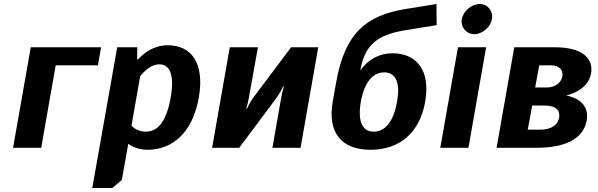

<svg xmlns="http://www.w3.org/2000/svg" viewBox="-20 -735 2975 955"><path d="M483 -500H133L45 0H185L257 -410H467Z M677 -355C677 -355 718 -415 773 -415C818 -415 851 -375 829 -250C806 -120 759 -80 704 -80C659 -80 634 -110 634 -110ZM439 200H539L586 160L618 -20C618 -20 653 10 713 10C838 10 938 -75 969 -250C999 -425 929 -510 814 -510C724 -510 667 -440 667 -440H662L663 -500H563Z M1428 -500 1244 -255C1222 -226 1209 -195 1209 -195H1205C1205 -195 1214 -225 1219 -255L1263 -500H1123L1035 0H1170L1353 -245C1375 -274 1388 -305 1388 -305H1392C1392 -305 1383 -275 1378 -245L1335 0H1475L1563 -500Z M2152 -610 2151 -715 1996 -690C1801 -658 1695 -570 1652 -325L1635 -230C1608 -75 1678 10 1823 10C1968 10 2068 -75 2095 -230C2122 -385 2052 -470 1932 -470C1867 -470 1812 -440 1772 -385C1794 -510 1854 -562 1998 -585ZM1891 -375C1941 -375 1974 -335 1955 -230C1936 -120 1889 -80 1839 -80C1789 -80 1756 -120 1775 -230C1794 -335 1841 -375 1891 -375Z M2258 -500 2170 0H2310L2398 -500ZM2366 -715C2326 -715 2284 -680 2277 -640C2270 -600 2299 -565 2339 -565C2379 -565 2420 -600 2427 -640C2434 -680 2406 -715 2366 -715Z M2795 -260C2795 -260 2904 -280 2920 -370C2932 -440 2883 -500 2738 -500H2538L2450 0H2650C2815 0 2885 -60 2898 -135C2918 -245 2795 -260 2795 -260ZM2722 -410C2762 -410 2783 -386 2777 -355C2772 -325 2742 -300 2702 -300H2642L2662 -410ZM2687 -210C2747 -210 2767 -185 2761 -150C2755 -115 2725 -90 2665 -90H2605L2627 -210Z"/></svg>

Font: Scada
Style: Bold Italic
Weight: 700
Designer: Jovanny Lemonad
Foundry: Jovanny Lemonad
Version: Version 3.005